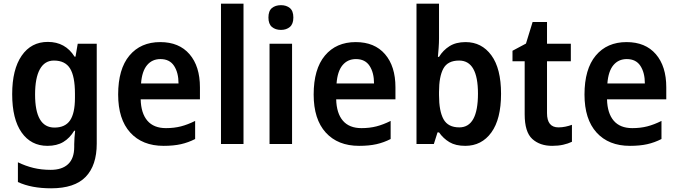

<svg xmlns="http://www.w3.org/2000/svg" viewBox="-20 -780 3672 1040"><path d="M239 -553Q334 -553 384 -473H389L401 -543H504V-2Q504 116 444 178Q384 240 257 240Q150 240 77 206V99Q118 119 161 129.5Q204 140 255 140Q316 140 349 109Q382 78 382 16V1Q382 -13 383.5 -34.5Q385 -56 387 -72H382Q358 -32 323 -11Q288 10 237 10Q148 10 97 -62.5Q46 -135 46 -270Q46 -404 97.5 -478.5Q149 -553 239 -553ZM272 -452Q222 -452 196 -405Q170 -358 170 -268Q170 -89 275 -89Q333 -89 359.5 -128Q386 -167 386 -250V-273Q386 -366 359.5 -409Q333 -452 272 -452Z M848 -552Q950 -552 1006.5 -486.5Q1063 -421 1063 -307V-242H742Q744 -166 778.5 -126Q813 -86 879 -86Q923 -86 960 -95.5Q997 -105 1037 -125V-27Q1000 -8 960 1Q920 10 866 10Q751 10 685.5 -62Q620 -134 620 -268Q620 -406 681 -479Q742 -552 848 -552ZM849 -460Q804 -460 776.5 -427Q749 -394 744 -328H947Q947 -386 923 -423Q899 -460 849 -460Z M1299 0H1177V-760H1299Z M1502 -752Q1531 -752 1550 -736.5Q1569 -721 1569 -685Q1569 -650 1550 -634Q1531 -618 1502 -618Q1472 -618 1453 -634Q1434 -650 1434 -685Q1434 -721 1453 -736.5Q1472 -752 1502 -752ZM1562 -543V0H1440V-543Z M1907 -552Q2009 -552 2065.5 -486.5Q2122 -421 2122 -307V-242H1801Q1803 -166 1837.5 -126Q1872 -86 1938 -86Q1982 -86 2019 -95.5Q2056 -105 2096 -125V-27Q2059 -8 2019 1Q1979 10 1925 10Q1810 10 1744.5 -62Q1679 -134 1679 -268Q1679 -406 1740 -479Q1801 -552 1907 -552ZM1908 -460Q1863 -460 1835.5 -427Q1808 -394 1803 -328H2006Q2006 -386 1982 -423Q1958 -460 1908 -460Z M2358 -573Q2358 -547 2356 -520.5Q2354 -494 2352 -472H2358Q2380 -508 2415 -530Q2450 -552 2502 -552Q2589 -552 2641.5 -480.5Q2694 -409 2694 -272Q2694 -135 2641.5 -62.5Q2589 10 2500 10Q2448 10 2414.5 -10Q2381 -30 2358 -63H2350L2330 0H2236V-760H2358ZM2467 -452Q2405 -452 2381.5 -408.5Q2358 -365 2358 -282V-265Q2358 -178 2382.5 -134Q2407 -90 2468 -90Q2569 -90 2569 -273Q2569 -452 2467 -452Z M3005 -90Q3024 -90 3043 -94Q3062 -98 3078 -104V-12Q3057 -2 3030.5 4Q3004 10 2971 10Q2904 10 2863 -27.5Q2822 -65 2822 -161V-448H2756V-505L2829 -544L2865 -661H2943V-543H3072V-448H2943V-167Q2943 -90 3005 -90Z M3374 -552Q3476 -552 3532.5 -486.5Q3589 -421 3589 -307V-242H3268Q3270 -166 3304.5 -126Q3339 -86 3405 -86Q3449 -86 3486 -95.5Q3523 -105 3563 -125V-27Q3526 -8 3486 1Q3446 10 3392 10Q3277 10 3211.5 -62Q3146 -134 3146 -268Q3146 -406 3207 -479Q3268 -552 3374 -552ZM3375 -460Q3330 -460 3302.5 -427Q3275 -394 3270 -328H3473Q3473 -386 3449 -423Q3425 -460 3375 -460Z"/></svg>

Font: Noto Sans Khmer SemiCondensed SemiBold
Style: Regular
Weight: 600
Width: 4
Designer: Danh Hong and the Monotype Design Team
Foundry: Monotype Imaging Inc.
Version: Version 2.004; ttfautohint (v1.8.4.7-5d5b)